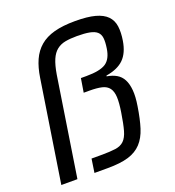

<svg xmlns="http://www.w3.org/2000/svg" viewBox="-136 -857 878 964"><g transform="rotate(-20 303.5 -375.0)"><path d="M204 0 215 -73H267Q314 -73 343 -77Q372 -81 389 -97.5Q406 -114 415.5 -147.5Q425 -181 434 -239Q442 -289 440.5 -319.5Q439 -350 426 -367.5Q413 -385 387.5 -391Q362 -397 321 -397H291L303 -471H333Q405 -471 436.5 -491.5Q468 -512 476 -567Q481 -600 478.5 -621Q476 -642 462.5 -654Q449 -666 423 -671Q397 -676 356 -676Q320 -676 293.5 -671Q267 -666 247.5 -650.5Q228 -635 215.5 -606Q203 -577 195 -529L113 0H27L111 -542Q119 -595 136.5 -634Q154 -673 184.5 -699Q215 -725 261 -737.5Q307 -750 373 -750Q439 -750 479.5 -739Q520 -728 541.5 -706Q563 -684 567.5 -651Q572 -618 565 -575Q555 -513 522.5 -481Q490 -449 428 -439L427 -435Q457 -430 478.5 -417.5Q500 -405 512 -382Q524 -359 527 -324.5Q530 -290 522 -241Q512 -176 497.5 -130Q483 -84 456 -55Q429 -26 386 -13Q343 0 275 0Z"/></g></svg>

Font: Azeri Sans
Style: Italic
Weight: 400
Designer: Hector Gatti & Omnibus-Type (original fonts) / Cristiano Sobral (main changes and remastering)
Foundry: Omnibus-Type
Version: Version 0.07;August 21, 2020;FontCreator 13.0.0.2681 64-bit;